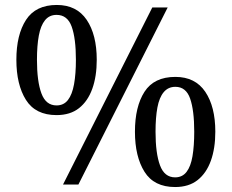

<svg xmlns="http://www.w3.org/2000/svg" viewBox="-20 -744 935 774"><path d="M234 0 594 -714H656L296 0ZM208 -280Q123 -280 84.5 -341.5Q46 -403 46 -503Q46 -604 85 -664Q124 -724 209 -724Q289 -724 329.5 -664Q370 -604 370 -503Q370 -436 352 -386Q334 -336 298.5 -308Q263 -280 208 -280ZM208 -319Q237 -319 254 -341Q271 -363 278.5 -404.5Q286 -446 286 -503Q286 -589 269 -636.5Q252 -684 208 -684Q179 -684 161.5 -662.5Q144 -641 136.5 -600.5Q129 -560 129 -503Q129 -416 147 -367.5Q165 -319 208 -319ZM686 10Q601 10 562.5 -51.5Q524 -113 524 -213Q524 -314 562.5 -374Q601 -434 687 -434Q767 -434 807.5 -374Q848 -314 848 -213Q848 -146 830 -96Q812 -46 776.5 -18Q741 10 686 10ZM686 -29Q715 -29 732 -51Q749 -73 756 -114.5Q763 -156 763 -213Q763 -299 746.5 -346.5Q730 -394 687 -394Q658 -394 640 -372.5Q622 -351 614.5 -310.5Q607 -270 607 -213Q607 -126 625 -77.5Q643 -29 686 -29Z"/></svg>

Font: Noto Serif Bengali
Style: Regular
Weight: 400
Designer: Juan Bruce, Universal Thirst, Indian Type Foundry and the Monotype Design Team.
Foundry: Monotype Imaging Inc.
Version: Version 2.003